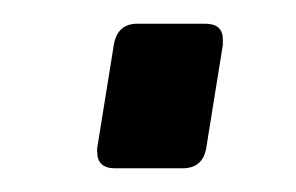

<svg xmlns="http://www.w3.org/2000/svg" viewBox="-20 -141 250 162"><path d="M62 -13V-16L76 -103Q79 -121 96 -121H153Q168 -121 168 -108V-103L154 -16Q151 1 134 1H77Q62 1 62 -13Z"/></svg>

Font: Exo Medium
Style: Italic
Weight: 500
Italic angle: -9°
Designer: Natanael Gama
Foundry: Natanael Gama
Version: Version 1.500; ttfautohint (v1.6)